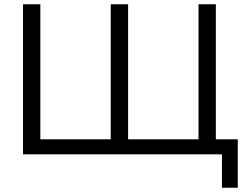

<svg xmlns="http://www.w3.org/2000/svg" viewBox="-20 -725 1160 902"><path d="M1022.7 157V0H88.1V-705H169.5V-70.5H500.3V-705H581.8V-70.5H912.6V-705H994V-70.5H1097V157Z"/></svg>

Font: Mulish ExtraLight
Style: Regular
Weight: 200
Designer: Vernon Adams
Foundry: Vernon Adams
Version: Version 3.603